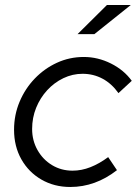

<svg xmlns="http://www.w3.org/2000/svg" viewBox="-20 -736 545 765"><path d="M260 9Q196 9 145 -20.5Q94 -50 65 -101.5Q36 -153 36 -219Q36 -278 58 -330.5Q80 -383 118.5 -423Q157 -463 207 -486Q257 -509 314 -509Q370 -509 422 -483Q474 -457 505 -414L452 -365Q425 -403 388.5 -422.5Q352 -442 309 -442Q269 -442 232.5 -424.5Q196 -407 168 -376.5Q140 -346 124 -306.5Q108 -267 108 -222Q108 -176 129.5 -138Q151 -100 187.5 -78Q224 -56 269 -56Q305 -56 340.5 -70Q376 -84 411 -110L446 -58Q360 9 260 9ZM289 -600 406 -716H501L356 -600Z"/></svg>

Font: Red Hat Display VF
Style: Italic
Weight: 300
Italic angle: -12°
Designer: Pentagram, MCKL
Foundry: Pentagram, MCKL
Version: Version 1.023